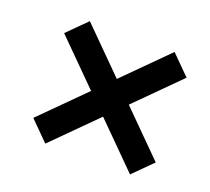

<svg xmlns="http://www.w3.org/2000/svg" viewBox="-86 -650 721 660"><g transform="rotate(20 275.0 -320.0)"><path d="M448 -96 517 -165 362 -320 517 -475 448 -544 293 -389 138 -544 69 -475 224 -320 69 -165 138 -96 293 -251Z"/></g></svg>

Font: Source Serif Pro Black
Style: Italic
Weight: 900
Italic angle: -12°
Designer: Frank Grießhammer
Foundry: Adobe Systems Incorporated
Version: Version 3.001;hotconv 1.0.111;makeotfexe 2.5.65597